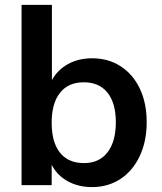

<svg xmlns="http://www.w3.org/2000/svg" viewBox="-20 -756 660 784"><path d="M579 -257Q579 -179 550.5 -118.5Q522 -58 471.5 -25Q421 8 356 8Q300 8 256.5 -16Q213 -40 191 -83V0H68V-736H192V-429Q215 -471 258 -494.5Q301 -518 356 -518Q422 -518 472.5 -485.5Q523 -453 551 -394Q579 -335 579 -257ZM453 -257Q453 -335 419 -377.5Q385 -420 322 -420Q259 -420 225 -377Q191 -334 191 -255Q191 -175 225 -132.5Q259 -90 323 -90Q385 -90 419 -134Q453 -178 453 -257Z"/></svg>

Font: Muli
Style: Bold
Weight: 700
Designer: Vernon Adams
Foundry: Vernon Adams
Version: Version 2.001